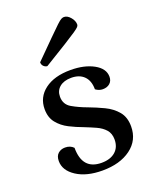

<svg xmlns="http://www.w3.org/2000/svg" viewBox="-134 -773 696 863"><g transform="rotate(-20 214.0 -342.0)"><path d="M206 12Q130 12 82.5 -19Q35 -50 35 -95Q35 -119 48.5 -131Q62 -143 82 -143Q107 -143 122 -127Q122 -22 214 -22Q256 -22 280 -43Q304 -64 304 -101Q304 -130 288 -148Q272 -166 246.5 -177.5Q221 -189 193 -200Q160 -212 128.5 -228Q97 -244 76 -270Q55 -296 55 -336Q55 -393 100.5 -427.5Q146 -462 224 -462Q290 -462 334.5 -437.5Q379 -413 379 -374Q379 -354 366 -342.5Q353 -331 332 -331Q314 -331 298 -343Q298 -384 276 -406Q254 -428 215 -428Q180 -428 159.5 -411Q139 -394 139 -365Q139 -328 170 -310Q201 -292 242 -277Q277 -264 312.5 -247Q348 -230 371 -202.5Q394 -175 394 -131Q394 -65 342 -26.5Q290 12 206 12ZM133 -514Q124 -514 116 -521.5Q108 -529 108 -541Q164 -597 195.5 -628.5Q227 -660 242.5 -674.5Q258 -689 265 -692.5Q272 -696 278 -696Q294 -696 308.5 -679Q323 -662 323 -644Q323 -639 318.5 -633.5Q314 -628 296.5 -616Q279 -604 240.5 -580Q202 -556 133 -514Z"/></g></svg>

Font: Petrona Medium
Style: Regular
Weight: 500
Designer: Ringo R. Seeber
Foundry: Ringo R. Seeber
Version: Version 2.001; ttfautohint (v1.8.3)